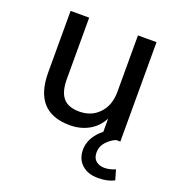

<svg xmlns="http://www.w3.org/2000/svg" viewBox="-125 -589 815 884"><g transform="rotate(20 282.5 -147.0)"><path d="M247 9Q71 9 71 -186V-487H162V-186Q162 -124 187 -94.5Q212 -65 266 -65Q326 -65 363.5 -105Q401 -145 401 -211V-487H492V0H403V-80Q380 -36 339 -13.5Q298 9 247 9ZM452 193Q402 193 372.5 166Q343 139 343 94Q343 54 369.5 18.5Q396 -17 441 -37L471 0Q447 10 426.5 32Q406 54 406 84Q406 112 422.5 125.5Q439 139 464 139Q489 139 517 127L531 176Q499 193 452 193Z"/></g></svg>

Font: Nunito Sans Medium
Style: Regular
Weight: 500
Designer: Vernon Adams
Foundry: Vernon Adams
Version: Version 3.101; ttfautohint (v1.8.4.7-5d5b);gftools[0.9.27]